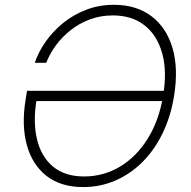

<svg xmlns="http://www.w3.org/2000/svg" viewBox="-20 -757 783 787"><path d="M320.8 9.8Q229.5 9.8 171.1 -35.6Q112.8 -81.1 90.3 -161.4Q67.9 -241.7 84.5 -345.7L90.8 -384.8H664.1L657.2 -342.8H113.3L129.9 -349.1Q114.7 -256.8 131.8 -185.5Q148.9 -114.3 197.5 -74Q246.1 -33.7 324.7 -33.7Q404.8 -33.7 472.2 -74.2Q539.6 -114.7 585.7 -189Q631.8 -263.2 648.4 -363.3Q665.5 -464.4 644.8 -538.6Q624 -612.8 572.3 -653.3Q520.5 -693.8 442.4 -693.8Q392.1 -693.8 348.4 -677.5Q304.7 -661.1 269.3 -633.1Q233.9 -605 208.7 -570.6Q183.6 -536.1 169.4 -499.5H122.6Q137.2 -543.5 166.7 -585.7Q196.3 -627.9 238 -662.1Q279.8 -696.3 332.8 -716.8Q385.7 -737.3 447.3 -737.3Q538.6 -737.3 600.3 -690.9Q662.1 -644.5 687 -560.5Q711.9 -476.6 693.4 -363.3Q679.7 -278.8 646.2 -210.2Q612.8 -141.6 563.5 -92.5Q514.2 -43.5 452.4 -16.8Q390.6 9.8 320.8 9.8Z"/></svg>

Font: Inter 16pt ExtraLight
Style: Italic
Weight: 250
Italic angle: -9.3988°
Version: Version 4.001;git-66647c0bb